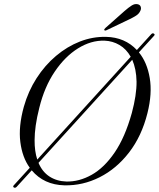

<svg xmlns="http://www.w3.org/2000/svg" viewBox="-20 -891 773 935"><path d="M47.5 22Q41 17.5 47.5 11L125 -74Q88.5 -124 79 -199.5Q69.5 -275 96 -371Q117.5 -447 158 -510Q198.5 -573 252.8 -618.8Q307 -664.5 369.2 -688.8Q431.5 -713 496.5 -711.5Q588 -709.5 646.5 -647.5L716.5 -724.5Q723 -731.5 729.5 -727Q736.5 -723 729.5 -716L656.5 -636Q696.5 -587 709.2 -511.2Q722 -435.5 698 -340Q670 -228 608.5 -148.5Q547 -69 465 -27.8Q383 13.5 293.5 11.5Q194 9 134.5 -61.5L60.5 19.5Q54 25.5 47.5 22ZM148.5 -209Q148 -155 161.5 -114L616.5 -614.5Q595.5 -652 562 -671.8Q528.5 -691.5 489 -693Q423.5 -695 360 -655.5Q296.5 -616 246.5 -542Q196.5 -468 171.5 -366.5Q159.5 -319.5 154 -280.2Q148.5 -241 148.5 -209ZM303 -7Q365.5 -5.5 426.5 -39.8Q487.5 -74 538.2 -148.2Q589 -222.5 622 -341Q645.5 -428.5 645 -493Q644.5 -524.5 639 -551.5Q633.5 -578.5 624 -600L167.5 -98Q186 -54 221.2 -31.2Q256.5 -8.5 303 -7ZM586 -837Q606 -854.5 621 -864Q636 -873.5 650 -870.5Q662 -868 665.2 -858.2Q668.5 -848.5 663.5 -838.5Q657.5 -824.5 643.2 -815.2Q629 -806 610 -797L499 -744Q490.5 -740 488 -744.5Q486 -748.5 493.5 -755Z"/></svg>

Font: Fraunces 72pt S000 Light
Style: Italic
Weight: 300
Italic angle: -16°
Version: Version 1.000; ttfautohint (v1.8.3)